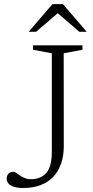

<svg xmlns="http://www.w3.org/2000/svg" viewBox="-20 -902 452 930"><path d="M289 -195.5Q289 -145.5 275.2 -107.5Q261.5 -69.5 235.8 -43.5Q210 -17.5 174.2 -4.5Q138.5 8.5 94 8.5Q66 8.5 48 3Q30 -2.5 21.2 -13Q12.5 -23.5 12.5 -37Q12.5 -51 21 -60.5Q29.5 -70 45.5 -70Q51 -70 58.8 -64.5Q66.5 -59 76.5 -52Q86.5 -45 99.8 -39.5Q113 -34 130 -34Q177 -34 204 -64Q231 -94 231 -165.5V-644L140 -661V-682.5H379.5V-661L288.5 -644ZM251 -845.5H268.5L154.5 -748H119L234 -882H285L400 -748H364.5Z"/></svg>

Font: Newsreader 14pt Light
Style: Regular
Weight: 300
Designer: Hugues Gentile
Foundry: Production Type
Version: Version 1.003